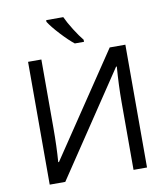

<svg xmlns="http://www.w3.org/2000/svg" viewBox="-93 -943 894 1021"><g transform="rotate(-10 354.0 -432.5)"><path d="M92.3 -663.1H164.1V-294.4Q164.1 -192.4 157.7 -109.9H161.6L533.2 -663.1H617.7V0H544.9V-365.2Q544.9 -456.1 552.7 -556.6H548.8L176.3 0H92.3ZM403.8 -716.3H354Q324.2 -739.7 283.9 -783.2Q243.7 -826.7 225.6 -855.5V-864.7H317.9Q332 -833.5 357.9 -792.5Q383.8 -751.5 403.8 -727.5Z"/></g></svg>

Font: Bpm'online Open Sans
Style: Regular
Weight: 400
Foundry: Ascender Corporation
Version: Version 1.10